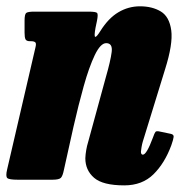

<svg xmlns="http://www.w3.org/2000/svg" viewBox="-35 -556 561 594"><path d="M71 -520H238.5Q262 -520 265.5 -515.8Q269 -511.5 265 -491.5L260.5 -470Q255.5 -442.5 259.8 -442Q264 -441.5 275.5 -460Q300.5 -500 331.5 -518.2Q362.5 -536.5 398 -536.5Q436 -536.5 462.5 -520.5Q489 -504.5 494.8 -462.2Q500.5 -420 475.5 -341L406.5 -117Q404.5 -110.5 402.8 -100.2Q401 -90 401 -87Q401 -77.5 407 -77.5Q418.5 -77.5 438 -130Q443 -144.5 446 -148Q449 -151.5 459.5 -149L493 -142Q503 -140 502.2 -132.5Q501.5 -125 495 -106.5Q474.5 -51 439.8 -16.8Q405 17.5 349.5 17.5Q283 17.5 256 -6Q229 -29.5 229 -66.5Q229.5 -79 231.8 -92Q234 -105 237.5 -116L292 -315.5Q307 -367.5 310.5 -395Q314 -422.5 293.5 -422.5Q276 -422.5 258.2 -385.5Q240.5 -348.5 224 -289.5Q207.5 -230.5 192.5 -164.5L162.5 -29.5Q159 -12 153.5 -6Q148 0 127 0H20Q-7 0 -12.5 -5.2Q-18 -10.5 -13 -31.5L74.5 -408.5Q78 -422 74 -425.2Q70 -428.5 61 -428.5H58Q47 -428.5 44 -434.2Q41 -440 41 -454.5V-492Q41 -512 46.2 -516Q51.5 -520 71 -520Z"/></svg>

Font: Besley* Condensed Heavy
Style: Italic
Weight: 800
Width: 3
Italic angle: -13°
Designer: Owen Earl
Foundry: indestructible type*
Version: Version 3.000; ttfautohint (v1.8.3)